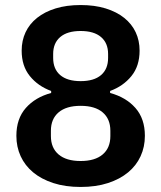

<svg xmlns="http://www.w3.org/2000/svg" viewBox="-20 -730 640 762"><path d="M300 12Q239 12 191.5 -3.5Q144 -19 111.5 -46Q79 -73 62 -110Q45 -147 45 -191Q45 -259 82.5 -301.5Q120 -344 183 -361V-369Q131 -388 98.5 -428Q66 -468 66 -529Q66 -569 81.5 -602Q97 -635 127 -659Q157 -683 200.5 -696.5Q244 -710 300 -710Q356 -710 399.5 -696.5Q443 -683 473 -659Q503 -635 518.5 -602Q534 -569 534 -529Q534 -468 501.5 -428Q469 -388 417 -369V-361Q480 -344 517.5 -301.5Q555 -259 555 -191Q555 -147 538 -110Q521 -73 488.5 -46Q456 -19 408.5 -3.5Q361 12 300 12ZM300 -91Q357 -91 387.5 -117Q418 -143 418 -190V-211Q418 -258 387.5 -284Q357 -310 300 -310Q243 -310 212.5 -284Q182 -258 182 -211V-190Q182 -143 212.5 -117Q243 -91 300 -91ZM300 -408Q353 -408 381 -432Q409 -456 409 -500V-516Q409 -559 381 -583Q353 -607 300 -607Q247 -607 219 -583Q191 -559 191 -516V-500Q191 -456 219 -432Q247 -408 300 -408Z"/></svg>

Font: IBM Plex Sans SmBld
Style: Regular
Weight: 600
Designer: Mike Abbink, Paul van der Laan, Pieter van Rosmalen
Foundry: Bold Monday
Version: Version 3.005